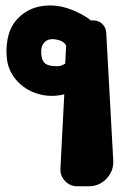

<svg xmlns="http://www.w3.org/2000/svg" viewBox="-20 -663 434 686"><path d="M384.6 -89.9 359.5 -546.7C358.8 -558.9 354.1 -569.2 345.2 -577.6C336.4 -585.9 325.8 -590.1 313.7 -590.1H303.6C300 -593.8 295.9 -597.1 291.3 -600.1C243.1 -630.5 196.8 -645 152.3 -643.4C107.9 -641.8 71.6 -626.3 43.5 -596.9C24.4 -576.9 12.1 -551.6 6.8 -521.1C3.2 -500.4 2.2 -481.9 3.8 -465.7C4.8 -432.8 15.6 -404 36.2 -379.4C56.7 -354.7 82.7 -337.6 114.1 -328.1C145.5 -318.6 177.3 -317.9 209.7 -326.1L195.9 -61C195 -43.7 200.5 -28.8 212.4 -16.3C224.3 -3.7 238.9 2.5 256.2 2.5H297.1C322.2 2.5 343.4 -6.6 360.7 -24.8C378 -43.1 386 -64.8 384.6 -89.9ZM188.1 -426.4C162.6 -426 145.9 -430.3 138.1 -439.3C130.2 -448.3 126.6 -462.9 127.3 -483C127.7 -494.6 131.7 -504.4 139.4 -512.5C148.6 -522 162.5 -525.1 181 -521.8C199.4 -518.5 211.2 -511.1 216.3 -499.8L213 -435.7C208.6 -432.9 203.4 -430.5 197.5 -428.3C194.3 -427.1 191.2 -426.5 188.1 -426.4Z"/></svg>

Font: Qalbi
Style: Regular
Weight: 400
Version: Version 001.000